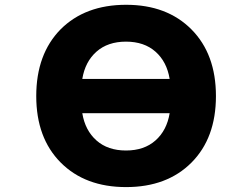

<svg xmlns="http://www.w3.org/2000/svg" viewBox="-20 -762 1040 794"><path d="M320.3 -435.5H681.6Q669.9 -506.8 623 -548.3Q576.2 -589.8 501 -589.8Q425.8 -589.8 378.9 -548.3Q332 -506.8 320.3 -435.5ZM320.3 -293.9Q332 -222.7 378.9 -181.2Q425.8 -139.6 501 -139.6Q576.2 -139.6 623 -181.2Q669.9 -222.7 681.6 -293.9ZM230.5 -640.6Q332 -742.2 501.5 -742.2Q670.9 -742.2 772 -640.1Q873 -538.1 873 -364.7Q873 -191.4 772 -89.8Q670.9 11.7 501.5 11.7Q332 11.7 231 -89.8Q129.9 -191.4 129.9 -364.7Q129.9 -538.1 230.5 -640.6Z"/></svg>

Font: Gen Shin Gothic Monospace Heavy
Style: Bold
Weight: 800
Designer: [Source Han Sans]
Ryoko NISHIZUKA  (kana & ideographs); Paul D. Hunt (Latin, Greek & Cyrillic); Wenlong ZHANG  (bopomofo
Version: Version 1.002.20150607